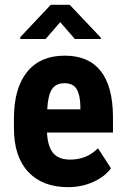

<svg xmlns="http://www.w3.org/2000/svg" viewBox="-20 -770 519 800"><path d="M263.7 9.8Q157.2 9.8 97.7 -53.7Q38.1 -117.2 38.1 -235.4V-277.3Q38.1 -402.3 92.8 -470.2Q147.5 -538.1 249.5 -538.1Q349.1 -538.1 399.4 -474.4Q449.7 -410.6 450.7 -285.6V-217.8H175.8Q178.7 -159.2 201.7 -132.1Q224.6 -105 272.5 -105Q341.8 -105 388.2 -152.3L442.4 -68.8Q417 -33.7 368.7 -12Q320.3 9.8 263.7 9.8ZM176.8 -314.5H314.9V-327.1Q314 -374.5 299.3 -398.9Q284.7 -423.3 248.5 -423.3Q212.4 -423.3 196 -397.5Q179.7 -371.6 176.8 -314.5ZM399.9 -613.3V-607.4H292L231 -677.7L169.9 -607.4H64.5V-615.2L191.4 -750H270.5Z"/></svg>

Font: Roboto Condensed
Style: Bold
Weight: 700
Designer: Google
Version: Version 2.134; 2016